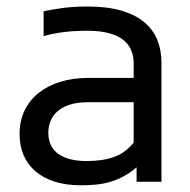

<svg xmlns="http://www.w3.org/2000/svg" viewBox="-20 -549 574 580"><path d="M392.6 -43.5Q373 -26.9 353.5 -16.4Q334 -5.9 313.5 0.2Q293 6.3 271 8.5Q249 10.7 224.1 10.7Q179.7 10.7 145.3 -0.2Q110.8 -11.2 87.2 -31.5Q63.5 -51.8 51.3 -80.3Q39.1 -108.9 39.1 -144Q39.1 -184.1 54.4 -215.6Q69.8 -247.1 97.4 -268.8Q125 -290.5 162.6 -302Q200.2 -313.5 244.6 -313.5H383.8V-357.4Q383.8 -380.4 375.7 -398.7Q367.7 -417 350.8 -429.7Q334 -442.4 307.6 -449.2Q281.2 -456.1 244.6 -456.1Q223.6 -456.1 206.1 -455.1Q188.5 -454.1 172.9 -452.1Q157.2 -450.2 142.3 -447.3Q127.4 -444.3 111.8 -439.9V-515.1Q127.4 -518.1 142.6 -520.8Q157.7 -523.4 173.6 -525.4Q189.5 -527.3 206.8 -528.3Q224.1 -529.3 244.6 -529.3Q303.7 -529.3 345.9 -517.1Q388.2 -504.9 415.3 -482.4Q442.4 -460 455.1 -428.7Q467.8 -397.5 467.8 -359.4V0H392.6ZM383.8 -240.2H244.6Q212.9 -240.2 190.2 -232.7Q167.5 -225.1 153.3 -212.4Q139.2 -199.7 132.6 -183.1Q126 -166.5 126 -147.9Q126 -125 134.5 -108.9Q143.1 -92.8 158.4 -82.5Q173.8 -72.3 194.8 -67.4Q215.8 -62.5 240.7 -62.5Q291 -62.5 325 -75Q358.9 -87.4 383.8 -118.2Z"/></svg>

Font: Arian AMU
Style: Regular
Weight: 400
Designer: Ruben Hakobyan (Tarumian)
Foundry: Ruben Hakobyan (Tarumian)
Version: Version 4.003